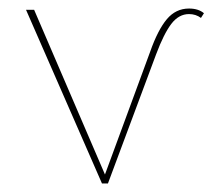

<svg xmlns="http://www.w3.org/2000/svg" viewBox="-20 -430 498 450"><path d="M423 -410Q445 -410 458 -399L451 -388Q439 -397 423 -397Q399 -397 381.5 -374Q364 -351 346 -303L233 0H219L41 -407H60L226 -21L332 -309Q350 -360 371 -385Q392 -410 423 -410Z"/></svg>

Font: EauTestText Thin
Style: Italic
Weight: 250
Italic angle: -12°
Designer: Christian Thalmann (Catharsis Fonts)
Version: Version 0.001;PS 000.001;hotconv 1.0.88;makeotf.lib2.5.64775